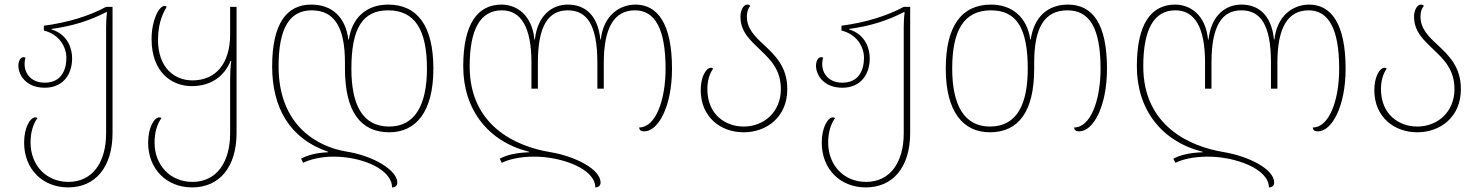

<svg xmlns="http://www.w3.org/2000/svg" viewBox="-20 -566 6446 836"><path d="M277 250C395 250 470 162 470 13V-536H442C367 -496 276 -468 171 -454V-433C237 -417 269 -363 269 -314C269 -259 245 -206 175 -206C118 -206 87 -243 87 -288C87 -297 88 -305 91 -315C89 -316 85 -317 82 -317C67 -317 60 -296 60 -280C60 -240 93 -184 175 -184C252 -184 294 -239 294 -312C294 -349 279 -415 204 -438V-440C295 -452 373 -477 442 -513H446C443 -490 442 -468 442 -445V15C442 139 384 226 278 226C181 226 113 153 113 55C113 10 124 -25 143 -52C140 -54 137 -55 134 -55C112 -55 85 -12 85 55C85 170 165 250 277 250Z M817 250C935 250 1010 162 1010 13V-536H982V-416C982 -285 916 -216 818 -216C739 -216 668 -272 668 -392C668 -476 696 -518 706 -537C702 -539 699 -540 696 -540C672 -540 640 -478 640 -396C640 -252 727 -191 815 -191C899 -191 957 -234 984 -301H987C983 -274 982 -247 982 -220V15C982 139 924 226 818 226C721 226 653 153 653 55C653 10 664 -25 683 -52C680 -54 677 -55 674 -55C652 -55 625 -12 625 55C625 170 705 250 817 250Z M1675 10C1791 10 1867 -79 1867 -267C1867 -454 1797 -546 1670 -546C1579 -546 1513 -492 1499 -394H1497C1484 -492 1426 -546 1335 -546C1228 -546 1165 -463 1165 -277C1165 -100 1239 37 1409 95V97C1359 99 1320 109 1291 125L1300 143C1327 129 1377 116 1431 116C1561 116 1687 173 1687 250C1701 250 1710 242 1710 229C1710 176 1608 113 1489 94C1365 74 1193 -17 1193 -277C1193 -442 1240 -521 1337 -521C1437 -521 1482 -446 1482 -293V-267C1482 -79 1551 10 1675 10ZM1670 -521C1788 -521 1839 -434 1839 -267C1839 -108 1786 -15 1675 -15C1555 -15 1510 -115 1510 -267C1510 -442 1558 -521 1670 -521Z M2747 -546C2681 -546 2608 -502 2596 -394H2594C2583 -504 2524 -546 2452 -546C2386 -546 2321 -502 2309 -394H2307C2296 -504 2227 -546 2164 -546C2060 -546 1997 -463 1997 -277C1997 -90 2104 50 2284 95V97C2224 99 2184 110 2156 125L2165 143C2192 129 2242 116 2306 116C2426 116 2572 169 2572 250C2586 250 2595 242 2595 229C2595 170 2483 114 2374 96C2229 72 2025 -17 2025 -277C2025 -438 2071 -521 2165 -521C2248 -521 2294 -449 2294 -293V-180H2322V-293C2322 -456 2369 -521 2452 -521C2535 -521 2581 -459 2581 -293V-180H2609V-293C2609 -445 2654 -521 2745 -521C2831 -521 2878 -442 2878 -267C2878 -130 2835 -11 2763 -11C2764 1 2771 6 2785 6C2846 6 2906 -102 2906 -267C2906 -463 2843 -546 2747 -546Z M3218 10C3318 10 3408 -56 3408 -178C3408 -275 3355 -325 3307 -370C3267 -407 3232 -441 3232 -494C3232 -514 3237 -530 3247 -540C3244 -544 3239 -546 3234 -546C3216 -546 3204 -519 3204 -494C3204 -427 3247 -391 3289 -350C3334 -307 3380 -263 3380 -178C3380 -78 3306 -15 3218 -15C3139 -15 3060 -67 3060 -178C3060 -214 3069 -245 3085 -267C3082 -270 3079 -271 3076 -271C3053 -271 3031 -229 3031 -174C3031 -56 3118 10 3218 10Z M3750 250C3868 250 3943 162 3943 13V-536H3915C3840 -496 3749 -468 3644 -454V-433C3710 -417 3742 -363 3742 -314C3742 -259 3718 -206 3648 -206C3591 -206 3560 -243 3560 -288C3560 -297 3561 -305 3564 -315C3562 -316 3558 -317 3555 -317C3540 -317 3533 -296 3533 -280C3533 -240 3566 -184 3648 -184C3725 -184 3767 -239 3767 -312C3767 -349 3752 -415 3677 -438V-440C3768 -452 3846 -477 3915 -513H3919C3916 -490 3915 -468 3915 -445V15C3915 139 3857 226 3751 226C3654 226 3586 153 3586 55C3586 10 3597 -25 3616 -52C3613 -54 3610 -55 3607 -55C3585 -55 3558 -12 3558 55C3558 170 3638 250 3750 250Z M4290 10C4414 10 4483 -79 4483 -267V-293C4483 -446 4528 -521 4628 -521C4725 -521 4772 -442 4772 -267C4772 -130 4729 -11 4657 -11C4658 1 4665 6 4679 6C4740 6 4800 -102 4800 -267C4800 -463 4737 -546 4630 -546C4542 -546 4482 -492 4468 -394H4466C4452 -492 4386 -546 4295 -546C4168 -546 4098 -454 4098 -267C4098 -79 4174 10 4290 10ZM4290 -15C4179 -15 4126 -108 4126 -267C4126 -434 4177 -521 4295 -521C4407 -521 4455 -442 4455 -267C4455 -115 4410 -15 4290 -15Z M5680 -546C5614 -546 5541 -502 5529 -394H5527C5516 -504 5457 -546 5385 -546C5319 -546 5254 -502 5242 -394H5240C5229 -504 5160 -546 5097 -546C4993 -546 4930 -463 4930 -277C4930 -90 5037 50 5217 95V97C5157 99 5117 110 5089 125L5098 143C5125 129 5175 116 5239 116C5359 116 5505 169 5505 250C5519 250 5528 242 5528 229C5528 170 5416 114 5307 96C5162 72 4958 -17 4958 -277C4958 -438 5004 -521 5098 -521C5181 -521 5227 -449 5227 -293V-180H5255V-293C5255 -456 5302 -521 5385 -521C5468 -521 5514 -459 5514 -293V-180H5542V-293C5542 -445 5587 -521 5678 -521C5764 -521 5811 -442 5811 -267C5811 -130 5768 -11 5696 -11C5697 1 5704 6 5718 6C5779 6 5839 -102 5839 -267C5839 -463 5776 -546 5680 -546Z M6151 10C6251 10 6341 -56 6341 -178C6341 -275 6288 -325 6240 -370C6200 -407 6165 -441 6165 -494C6165 -514 6170 -530 6180 -540C6177 -544 6172 -546 6167 -546C6149 -546 6137 -519 6137 -494C6137 -427 6180 -391 6222 -350C6267 -307 6313 -263 6313 -178C6313 -78 6239 -15 6151 -15C6072 -15 5993 -67 5993 -178C5993 -214 6002 -245 6018 -267C6015 -270 6012 -271 6009 -271C5986 -271 5964 -229 5964 -174C5964 -56 6051 10 6151 10Z"/></svg>

Font: Noto Serif Georgian Thin
Style: Regular
Weight: 100
Designer: Monotype Design Team, Akaki Razmadze
Foundry: Google LLC
Version: Version 2.003